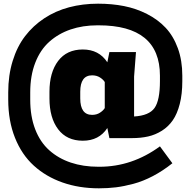

<svg xmlns="http://www.w3.org/2000/svg" viewBox="-20 -814 1040 1048"><path d="M517.1 96.2H522.9Q700.7 96.2 853 -15.1L920.9 77.1Q868.7 118.7 814.7 147Q760.7 175.3 708.7 189.2Q656.7 203.1 612.8 208.5Q568.8 213.9 520 213.9Q411.6 213.9 321.3 182.1Q231 150.4 164.8 90.3Q98.6 30.3 61.8 -62Q24.9 -154.3 24.9 -270V-310.1Q24.9 -402.8 49.1 -481.2Q73.2 -559.6 116.9 -616.7Q160.6 -673.8 221.7 -714.1Q282.7 -754.4 356.9 -774.2Q431.2 -793.9 515.1 -793.9Q590.8 -793.9 657.2 -780.8Q723.6 -767.6 782.7 -737.5Q841.8 -707.5 884 -662.6Q926.3 -617.7 950.7 -550.8Q975.1 -483.9 975.1 -400.9V-371.1Q975.1 -300.8 961.2 -246.6Q947.3 -192.4 923.1 -157.5Q898.9 -122.6 863.5 -100.3Q828.1 -78.1 788.3 -69.1Q748.5 -60.1 700.2 -60.1H577.1L565.9 -115.2Q520.5 -45.9 432.1 -45.9Q344.7 -45.9 297.4 -108.4Q250 -170.9 250 -276.9V-313Q250 -418.9 297.4 -481.4Q344.7 -543.9 432.1 -543.9Q520 -543.9 565.9 -474.1L577.1 -529.8H722.2L711.9 -396V-178.2Q793.9 -183.1 823.5 -224.6Q853 -266.1 853 -371.1V-400.9Q853 -675.8 518.1 -675.8H512.2Q431.6 -675.8 365.2 -653.1Q298.8 -630.4 249.3 -586.2Q199.7 -542 172.4 -471.4Q145 -400.9 145 -310.1V-270Q145 -178.7 172.1 -108.4Q199.2 -38.1 249 6.3Q298.8 50.8 366.5 73.5Q434.1 96.2 517.1 96.2ZM482.9 -187Q507.3 -187 525.4 -198.7Q543.5 -210.4 551.8 -224.1V-366.2Q543.5 -379.9 525.4 -391.4Q507.3 -402.8 482.9 -402.8Q418 -402.8 418 -313V-276.9Q418 -187 482.9 -187Z"/></svg>

Font: Cooper Hewitt
Style: Heavy
Weight: 713
Designer: Village Type and Design LLC
Foundry: Cooper Hewitt Smithsonian Design Museum
Version: 1.000